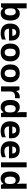

<svg xmlns="http://www.w3.org/2000/svg" viewBox="2420 -3220 810 5689"><g transform="rotate(90 2824.5 -375.0)"><path d="M227 -583Q227 -552 225 -522Q223 -492 221 -475H227Q249 -509 286 -532.5Q323 -556 382 -556Q474 -556 531 -484.5Q588 -413 588 -274Q588 -181 561.5 -117.5Q535 -54 488 -22Q441 10 378 10Q318 10 283.5 -11.5Q249 -33 227 -60H217L192 0H78V-760H227ZM334 -437Q295 -437 272 -421Q249 -405 238.5 -372.5Q228 -340 227 -291V-275Q227 -196 250.5 -153.5Q274 -111 336 -111Q382 -111 409 -153.5Q436 -196 436 -276Q436 -356 408.5 -396.5Q381 -437 334 -437Z M936 -556Q1012 -556 1066.5 -527Q1121 -498 1151 -443Q1181 -388 1181 -308V-236H829Q831 -173 866.5 -137Q902 -101 965 -101Q1018 -101 1061 -111.5Q1104 -122 1150 -144V-29Q1110 -9 1065.5 0.5Q1021 10 958 10Q876 10 813 -20.5Q750 -51 714 -113Q678 -175 678 -269Q678 -365 710.5 -428.5Q743 -492 801 -524Q859 -556 936 -556ZM937 -450Q894 -450 865.5 -422Q837 -394 832 -335H1041Q1041 -368 1029.5 -394Q1018 -420 995 -435Q972 -450 937 -450Z M1798 -274Q1798 -205.6 1779.5 -153.1Q1760.9 -100.5 1726.5 -63.7Q1692 -27 1643 -8.5Q1594 10 1532.4 10Q1475.2 10 1426.6 -8.5Q1378 -27 1343 -63.5Q1308 -100 1288.5 -153Q1269 -206 1269 -274.2Q1269 -364.7 1301 -427.3Q1333.1 -489.9 1392.9 -522.9Q1452.7 -556 1535 -556Q1612.4 -556 1671.2 -523Q1730 -490 1764 -427.3Q1798 -364.7 1798 -274ZM1421 -273.8Q1421 -220 1432.5 -183.5Q1444 -147 1469 -128.5Q1494 -110 1534 -110Q1574 -110 1598.5 -128.5Q1623 -147 1634.5 -183.5Q1646 -220 1646 -273.6Q1646 -328 1634.5 -364Q1623 -400 1598 -418Q1573.1 -436 1533.3 -436Q1474 -436 1447.5 -395.5Q1421 -355 1421 -273.8Z M2417 -274Q2417 -205.6 2398.5 -153.1Q2379.9 -100.5 2345.5 -63.7Q2311 -27 2262 -8.5Q2213 10 2151.4 10Q2094.2 10 2045.6 -8.5Q1997 -27 1962 -63.5Q1927 -100 1907.5 -153Q1888 -206 1888 -274.2Q1888 -364.7 1920 -427.3Q1952.1 -489.9 2011.9 -522.9Q2071.7 -556 2154 -556Q2231.4 -556 2290.2 -523Q2349 -490 2383 -427.3Q2417 -364.7 2417 -274ZM2040 -273.8Q2040 -220 2051.5 -183.5Q2063 -147 2088 -128.5Q2113 -110 2153 -110Q2193 -110 2217.5 -128.5Q2242 -147 2253.5 -183.5Q2265 -220 2265 -273.6Q2265 -328 2253.5 -364Q2242 -400 2217 -418Q2192.1 -436 2152.3 -436Q2093 -436 2066.5 -395.5Q2040 -355 2040 -273.8Z M2845 -556Q2856 -556 2871 -555Q2886 -554 2895 -552L2884 -412Q2877 -414 2863.5 -415.5Q2850 -417 2840 -417Q2811 -417 2784 -409.5Q2757 -402 2735.5 -386Q2714 -370 2701.5 -343.5Q2689 -317 2689 -278V0H2540V-546H2653L2675 -454H2682Q2698 -482 2722 -505Q2746 -528 2777.5 -542Q2809 -556 2845 -556Z M3147 10Q3056 10 2998.5 -61.5Q2941 -133 2941 -272Q2941 -412 2999 -484Q3057 -556 3151 -556Q3190 -556 3220 -545.5Q3250 -535 3271.5 -517Q3293 -499 3308 -476H3313Q3310 -492 3306 -522.5Q3302 -553 3302 -585V-760H3451V0H3337L3308 -71H3302Q3288 -49 3266.5 -30.5Q3245 -12 3216 -1Q3187 10 3147 10ZM3199 -109Q3261 -109 3286 -145.5Q3311 -182 3312 -255V-271Q3312 -351 3287.5 -393Q3263 -435 3197 -435Q3148 -435 3120 -392.5Q3092 -350 3092 -270Q3092 -190 3120 -149.5Q3148 -109 3199 -109Z M3832 -556Q3908 -556 3962.5 -527Q4017 -498 4047 -443Q4077 -388 4077 -308V-236H3725Q3727 -173 3762.5 -137Q3798 -101 3861 -101Q3914 -101 3957 -111.5Q4000 -122 4046 -144V-29Q4006 -9 3961.5 0.5Q3917 10 3854 10Q3772 10 3709 -20.5Q3646 -51 3610 -113Q3574 -175 3574 -269Q3574 -365 3606.5 -428.5Q3639 -492 3697 -524Q3755 -556 3832 -556ZM3833 -450Q3790 -450 3761.5 -422Q3733 -394 3728 -335H3937Q3937 -368 3925.5 -394Q3914 -420 3891 -435Q3868 -450 3833 -450Z M4423 -556Q4499 -556 4553.5 -527Q4608 -498 4638 -443Q4668 -388 4668 -308V-236H4316Q4318 -173 4353.5 -137Q4389 -101 4452 -101Q4505 -101 4548 -111.5Q4591 -122 4637 -144V-29Q4597 -9 4552.5 0.5Q4508 10 4445 10Q4363 10 4300 -20.5Q4237 -51 4201 -113Q4165 -175 4165 -269Q4165 -365 4197.5 -428.5Q4230 -492 4288 -524Q4346 -556 4423 -556ZM4424 -450Q4381 -450 4352.5 -422Q4324 -394 4319 -335H4528Q4528 -368 4516.5 -394Q4505 -420 4482 -435Q4459 -450 4424 -450Z M4938 0H4789V-760H4938Z M5267 10Q5176 10 5118.5 -61.5Q5061 -133 5061 -272Q5061 -412 5119 -484Q5177 -556 5271 -556Q5310 -556 5340 -545.5Q5370 -535 5391.5 -517Q5413 -499 5428 -476H5433Q5430 -492 5426 -522.5Q5422 -553 5422 -585V-760H5571V0H5457L5428 -71H5422Q5408 -49 5386.5 -30.5Q5365 -12 5336 -1Q5307 10 5267 10ZM5319 -109Q5381 -109 5406 -145.5Q5431 -182 5432 -255V-271Q5432 -351 5407.5 -393Q5383 -435 5317 -435Q5268 -435 5240 -392.5Q5212 -350 5212 -270Q5212 -190 5240 -149.5Q5268 -109 5319 -109Z"/></g></svg>

Font: Noto Sans Tamil
Style: Regular
Weight: 400
Designer: Jelle Bosma - Monotype Design Team
Foundry: Monotype Imaging Inc.
Version: Version 2.003